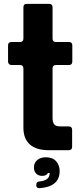

<svg xmlns="http://www.w3.org/2000/svg" viewBox="-20 -783 431 1001"><path d="M233 0Q170 0 136 -29.5Q102 -59 102 -118V-426Q102 -444 84 -444H40Q32 -444 27 -449Q22 -454 22 -462V-546Q22 -564 40 -564H84Q102 -564 102 -582V-745Q102 -763 120 -763H236Q254 -763 254 -745V-582Q254 -564 272 -564H339Q357 -564 357 -546V-462Q357 -444 339 -444H272Q254 -444 254 -426V-167Q254 -147 262 -135.5Q270 -124 294 -124H338Q356 -124 356 -106V-18Q356 0 338 0ZM184 198Q169 198 169 182Q169 163 187 163Q230 158 237 133Q239 125 239 119H230Q222 134 200 134Q181 134 169 122.5Q157 111 157 90Q157 66 174 51.5Q191 37 219 37Q254 37 272.5 57.5Q291 78 291 109Q291 190 187 198Z"/></svg>

Font: Open Sauce Two ExtraBold
Style: Regular
Weight: 800
Designer: Alfredo Marco Pradil
Foundry: Creative Sauce Fz LLC
Version: Version 1.477